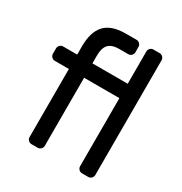

<svg xmlns="http://www.w3.org/2000/svg" viewBox="-172 -867 943 994"><g transform="rotate(30 299.0 -370.0)"><path d="M523 -27Q523 -16 515 -8Q507 0 496 0H459Q448 0 440 -8Q432 -16 432 -27V-434H221V-27Q221 -16 213 -8Q205 0 194 0H157Q146 0 138 -8Q130 -16 130 -27V-434H46Q35 -434 27 -442Q19 -450 19 -461V-493Q19 -504 27 -512Q35 -520 46 -520H130V-570Q130 -655 169 -697.5Q208 -740 295 -740H358Q369 -740 377 -732Q385 -724 385 -713V-681Q385 -670 377 -662Q369 -654 358 -654H305Q279 -654 262.5 -647.5Q246 -641 237 -629Q228 -617 224.5 -600.5Q221 -584 221 -565V-520H432V-713Q432 -724 440 -732Q448 -740 459 -740H496Q507 -740 515 -732Q523 -724 523 -713Z"/></g></svg>

Font: Rubik
Style: Regular
Weight: 400
Designer: Hubert & Fischer
Foundry: Hubert & Fischer
Version: Version 1.002; ttfautohint (v1.6)